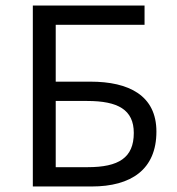

<svg xmlns="http://www.w3.org/2000/svg" viewBox="-20 -676 640 696"><path d="M99 0H312C456 0 547 -62 547 -199C547 -330 447 -380 308 -380H182V-586H504V-656H99ZM182 -70V-310H296C408 -310 465 -278 465 -194C465 -104 410 -70 298 -70Z"/></svg>

Font: Hasklig
Style: Regular
Weight: 400
Monospace: yes
Designer: Paul D. Hunt, Teo Tuominen
Foundry: Adobe Systems Incorporated
Version: Version 2.030;PS 1.0;hotconv 16.6.51;makeotf.lib2.5.65220